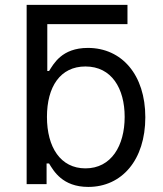

<svg xmlns="http://www.w3.org/2000/svg" viewBox="-20 -747 661 779"><path d="M497.2 -727.3H88.1V0H169V-83.8H179C197.4 -54 233 11.4 338.1 11.4C474.4 11.4 569.6 -98 569.6 -271.3C569.6 -443.2 474.4 -552.6 336.6 -552.6C230.1 -552.6 197.4 -487.2 179 -458.8H171.9V-649.1H497.2ZM170.5 -272.7C170.5 -394.9 224.4 -477.3 326.7 -477.3C433.2 -477.3 485.8 -387.8 485.8 -272.7C485.8 -156.2 431.8 -63.9 326.7 -63.9C225.9 -63.9 170.5 -149.1 170.5 -272.7Z"/></svg>

Font: Magic Ui Pro
Style: Regular
Weight: 400
Designer: Stefan Endress, Andreas Faust
Version: Version 1.000;FEAKit 1.0